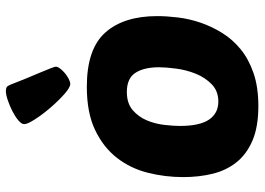

<svg xmlns="http://www.w3.org/2000/svg" viewBox="-140 -728 879 638"><g transform="rotate(-90 299.0 -409.5)"><path d="M265 10Q196 10 150.5 -9.5Q105 -29 78 -63Q51 -97 40 -142.5Q29 -188 29 -240Q29 -300 43.5 -357.5Q58 -415 93 -460Q128 -505 185.5 -532.5Q243 -560 329 -560Q455 -560 509.5 -498.5Q564 -437 564 -326Q564 -295 559.5 -257.5Q555 -220 542.5 -183Q530 -146 508.5 -111Q487 -76 454 -49Q421 -22 374.5 -6Q328 10 265 10ZM312 -427Q274 -427 251.5 -407.5Q229 -388 217.5 -360.5Q206 -333 202.5 -302.5Q199 -272 199 -251Q199 -185 220 -154Q241 -123 280 -123Q315 -123 337.5 -145Q360 -167 372.5 -198Q385 -229 389.5 -263Q394 -297 394 -320Q394 -370 375.5 -398.5Q357 -427 312 -427ZM339 -615Q327 -615 305 -634.5Q283 -654 260.5 -680Q238 -706 221.5 -731.5Q205 -757 205 -768Q205 -777 217.5 -787.5Q230 -798 247.5 -807Q265 -816 284 -822.5Q303 -829 315 -829Q323 -829 327.5 -826.5Q332 -824 336 -814Q346 -788 356.5 -762.5Q367 -737 376 -716Q385 -695 390.5 -680.5Q396 -666 396 -663Q396 -657 389.5 -648.5Q383 -640 374 -632.5Q365 -625 355 -620Q345 -615 339 -615Z"/></g></svg>

Font: Poetsen One
Style: Regular
Weight: 400
Designer: Pablo Impallari, Rodrigo Fuenzalida
Foundry: Pablo Impallari, Rodrigo Fuenzalida
Version: Version 1.001; ttfautohint (v0.93) -l 8 -r 50 -G 200 -x 14 -